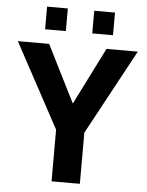

<svg xmlns="http://www.w3.org/2000/svg" viewBox="-60 -966 777 1014"><g transform="rotate(5 328.0 -458.5)"><path d="M252 0H402V-271L646 -722H480L328 -419L176 -722H10L252 -274ZM148 -797H258V-917H148ZM398 -797H508V-917H398Z"/></g></svg>

Font: Perun
Style: Bold
Weight: 700
Foundry: Copyright (c) Stefan Peev, Context Ltd, 2016
Version: Version 1.089